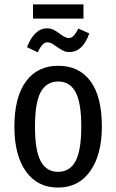

<svg xmlns="http://www.w3.org/2000/svg" viewBox="-20 -835 525 867"><path d="M440 -264Q440 -137 387.5 -62.5Q335 12 242 12Q149 12 97 -61Q45 -134 45 -263Q45 -396 97 -467Q149 -538 243 -538Q337 -538 388.5 -468.5Q440 -399 440 -264ZM138 -263Q138 -155 164 -107Q190 -59 242 -59Q295 -59 321 -107Q347 -155 347 -264Q347 -372 321 -419.5Q295 -467 243 -467Q190 -467 164 -419.5Q138 -372 138 -263ZM233 -626Q224 -633 214 -638.5Q204 -644 195 -644Q182 -644 172 -633.5Q162 -623 150 -599L102 -622Q117 -662 140 -684.5Q163 -707 192 -707Q209 -707 222 -700.5Q235 -694 251 -682Q276 -663 290 -663Q302 -663 312 -673Q322 -683 334 -706L383 -684Q354 -600 293 -600Q277 -600 264.5 -606.5Q252 -613 233 -626ZM357 -751H129V-815H357Z"/></svg>

Font: Fira Sans Extra Condensed
Style: Regular
Weight: 400
Width: 1
Designer: Carrois Corporate & Edenspiekermann AG
Foundry: Carrois Corporate GbR & Edenspiekermann AG
Version: Version 4.203